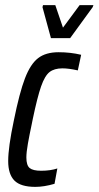

<svg xmlns="http://www.w3.org/2000/svg" viewBox="-20 -722 385 750"><path d="M12 -93Q12 -147 34 -251Q56 -360 77.5 -416Q99 -472 129 -495Q159 -518 209 -518Q255 -518 297 -508L284 -447Q248 -455 224 -455Q192 -455 173.5 -440.5Q155 -426 140.5 -384.5Q126 -343 108 -257L104 -237Q95 -195 89 -161Q83 -127 83 -107Q83 -76 96 -65.5Q109 -55 141 -55Q177 -55 204 -64L193 -4Q152 8 118 8Q61 8 36.5 -16.5Q12 -41 12 -93ZM179 -573 146 -694 148 -702H196L226 -614L291 -702H345L342 -694L254 -573Z"/></svg>

Font: Saira Ultra Condensed Medium
Style: Italic
Weight: 500
Width: 1
Italic angle: -12°
Designer: Hector Gatti with collaboration of the Omnibus-Type team
Foundry: Omnibus-Type
Version: Version 1.001; ttfautohint (v1.8)